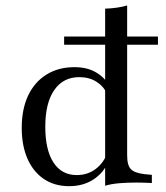

<svg xmlns="http://www.w3.org/2000/svg" viewBox="-20 -651 590 683"><path d="M225.8 11.3Q174.2 11.3 136.3 -14.1Q98.4 -39.5 77.8 -86.3Q57.3 -133.1 57.3 -196Q57.3 -262.9 80.2 -311.3Q103.2 -359.7 145.6 -385.9Q187.9 -412.1 245.2 -412.1Q291.1 -412.1 323 -392.7Q354.8 -373.4 366.9 -346.8L358.9 -319.4Q349.2 -343.5 323.4 -360.1Q297.6 -376.6 262.1 -376.6Q204.8 -376.6 173 -330.6Q141.1 -284.7 141.1 -200Q141.1 -117.7 170.2 -73Q199.2 -28.2 253.2 -28.2Q291.9 -28.2 321 -50.4Q350 -72.6 362.1 -108.9L369.4 -88.7Q356.5 -44.4 318.1 -16.5Q279.8 11.3 225.8 11.3ZM354 0V-206.5H432.3V-98.4Q432.3 -62.9 445.6 -49.2Q458.9 -35.5 494.4 -31.5L520.2 -29V0Q504.8 -0.8 491.9 -1.2Q479 -1.6 465.3 -1.6Q432.3 -1.6 404 0.8Q375.8 3.2 354 9.7ZM354 -206.5V-620.2Q376.6 -621 396 -623.8Q415.3 -626.6 432.3 -631.5V-206.5ZM208.1 -491.9V-521H541.9V-491.9Z"/></svg>

Font: Playfair 5pt SemiExpanded Light
Style: Regular
Weight: 400
Version: Version 2.203